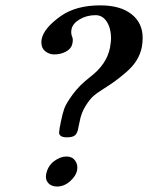

<svg xmlns="http://www.w3.org/2000/svg" viewBox="-20 -679 547 709"><path d="M244.1 -570.8Q241.2 -556.6 246.1 -543.9Q251 -535.2 247.1 -517.1Q243.2 -499 223.6 -488.5Q204.1 -478 180.2 -478Q162.1 -478 147.5 -489.5Q132.8 -501 132.8 -522Q132.8 -529.8 133.8 -534.2Q141.6 -575.2 205.1 -620.1Q261.2 -659.2 350.1 -659.2Q424.3 -659.2 465.6 -626.7Q506.8 -594.2 506.8 -539.1Q506.8 -523.9 503.9 -505.9Q499 -480 484.6 -456.5Q470.2 -433.1 445.6 -412.1Q420.9 -391.1 404.5 -379.2Q388.2 -367.2 357.9 -348.1Q336.9 -335 324.5 -324Q312 -313 295.9 -287.6Q279.8 -262.2 273.9 -229L269 -206.1Q266.1 -188 257.6 -179.9Q249 -171.9 227.1 -171.9Q198.2 -171.9 198.2 -189.9Q198.2 -193.8 200.2 -206.1L205.1 -231Q210.9 -259.8 217.5 -278.3Q224.1 -296.9 248.5 -330.3Q272.9 -363.8 312 -394Q374 -440.9 386.2 -502.9Q390.1 -526.9 390.1 -537.1Q390.1 -574.2 374.5 -598.6Q358.9 -623 333 -623Q299.8 -623 273.9 -607.4Q248 -591.8 244.1 -570.8ZM225.6 -101.1Q246.6 -101.1 257.6 -85.7Q268.6 -70.3 264.6 -49.8Q260.7 -29.3 238.8 -9.8Q216.8 9.8 190.9 9.8Q169.4 9.8 158 -3.2Q146.5 -16.1 150.4 -35.6Q156.7 -66.9 179.9 -84Q203.1 -101.1 225.6 -101.1Z"/></svg>

Font: Linux Libertine
Style: Semibold Italic
Weight: 600
Italic angle: -11.5°
Designer: Philipp H. Poll
Foundry: Philipp H. Poll
Version: Version 5.1.2 ; ttfautohint (v0.9)